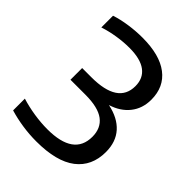

<svg xmlns="http://www.w3.org/2000/svg" viewBox="-216 -861 981 981"><g transform="rotate(45 274.5 -370.5)"><path d="M513 -204Q513 -102 440.5 -46.2Q368 9.5 222.5 9.5Q172 9.5 122 2Q72 -5.5 27 -19V-104Q72.5 -90 122.5 -82.2Q172.5 -74.5 219 -74.5Q409 -74.5 409 -210Q409 -272.5 366 -304.8Q323 -337 231.5 -337H123.5V-421.5H190Q381.5 -421.5 381.5 -548.5Q381.5 -605.5 341.2 -635.5Q301 -665.5 221.5 -665.5Q178 -665.5 132.8 -658.2Q87.5 -651 46 -637.5V-722Q85 -735 134.2 -742.2Q183.5 -749.5 231.5 -749.5Q356.5 -749.5 422.2 -699.2Q488 -649 488 -557Q488 -493.5 452.5 -448.8Q417 -404 354 -384.5Q431 -368.5 472 -322.8Q513 -277 513 -204Z"/></g></svg>

Font: Encode Sans Semi Expanded Medium
Style: Regular
Weight: 500
Width: 6
Designer: Multiple Designers
Foundry: Impallari Type
Version: Version 2.000